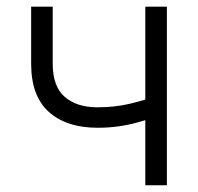

<svg xmlns="http://www.w3.org/2000/svg" viewBox="-20 -549 587 569"><path d="M269.5 -170.4Q177.2 -170.4 124.8 -217.3Q72.3 -264.2 72.3 -360.4V-529.3H136.2V-360.4Q136.2 -292.5 172.1 -261.7Q208 -231 268.6 -231Q318.4 -231 362.3 -241Q406.2 -251 451.2 -267.6V-206.1Q418.9 -194.8 389.9 -186.8Q360.8 -178.7 331.5 -174.6Q302.2 -170.4 269.5 -170.4ZM410.6 0V-529.3H474.6V0Z"/></svg>

Font: Inter 24pt Light
Style: Regular
Weight: 300
Designer: Rasmus Andersson
Foundry: rsms
Version: Version 4.001;git-66647c0bb